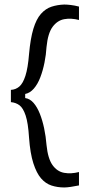

<svg xmlns="http://www.w3.org/2000/svg" viewBox="-20 -697 388 846"><path d="M28 -247V-301Q49 -302 65 -315.5Q81 -329 92 -363Q103 -397 108 -459Q114 -527 127 -570Q140 -613 160.5 -636Q181 -659 207 -667.5Q233 -676 263 -677Q275 -677 292 -675Q309 -673 328 -668V-609Q293 -618 263 -612.5Q233 -607 212 -579Q191 -551 185 -490Q183 -456 176 -421Q169 -386 157.5 -356Q146 -326 129 -306.5Q112 -287 91 -283V-265Q112 -262 128 -243.5Q144 -225 155.5 -196Q167 -167 174.5 -131.5Q182 -96 185 -58Q191 2 211.5 30.5Q232 59 262.5 64.5Q293 70 328 61V120Q309 124 291.5 126.5Q274 129 263 129Q233 129 207 120.5Q181 112 161 89Q141 66 127 22.5Q113 -21 108 -90Q104 -155 93 -188Q82 -221 66 -233Q50 -245 28 -247Z"/></svg>

Font: Bricolage Grotesque 36pt Light
Style: Regular
Weight: 300
Designer: Mathieu Triay
Foundry: Atelier Triay
Version: Version 1.001;gftools[0.9.33.dev8+g029e19f]